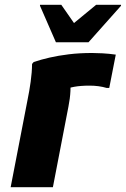

<svg xmlns="http://www.w3.org/2000/svg" viewBox="-20 -780 524 800"><path d="M94.8 -364Q102.2 -399.6 107.7 -438.9Q113.3 -478.2 113.6 -513.6L120.4 -521.6Q149.8 -531.6 186.3 -540Q222.9 -548.4 267.1 -553.8Q311.4 -559.2 364 -559.2Q379.6 -559.2 406.6 -557.9Q433.5 -556.5 462.4 -552.4L435.2 -413.6H424.4Q408.2 -418.4 390.3 -420.8Q372.4 -423.2 353.2 -423.2Q316 -423.2 289 -418.3Q262 -413.5 242.3 -401.9L273.2 -456.4Q275 -432.1 273.5 -401Q272 -369.9 265.2 -336L200.4 0H24.4ZM212.9 -604 146.6 -756V-760H235.4L288.3 -684L380.6 -760H484.2V-756L348.9 -604Z"/></svg>

Font: Kufam
Style: Italic
Weight: 400
Italic angle: -11°
Designer: Artur Schmal
Foundry: Original Type
Version: Version 1.301; ttfautohint (v1.8.3)